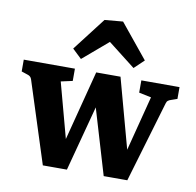

<svg xmlns="http://www.w3.org/2000/svg" viewBox="-75 -734 835 817"><g transform="rotate(10 342.0 -325.0)"><path d="M565 -359 512 -370V-423H677V-372L651 -363Q644 -361 638.5 -357Q633 -353 631 -345L527 6H471ZM242 6H162L49 -346Q45 -359 31 -363L4 -372V-423H225V-370L175 -359L258 -51ZM339 -423H422L523 -52L507 6H425L316 -360ZM266 6H206L317 -423H380ZM203 -506 313 -649 392 -656 512 -509 470 -469 352 -561 243 -468Z"/></g></svg>

Font: Rasa
Style: Regular
Weight: 400
Designer: Anna Giedrys (Yrsa+Rasa design), David Brezina (Yrsa art-direction, Rasa art-direction, design)
Foundry: Rosetta Type Foundry
Version: Version 2.004